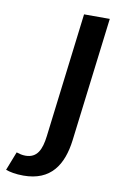

<svg xmlns="http://www.w3.org/2000/svg" viewBox="-150 -527 484 779"><g transform="rotate(10 91.5 -137.5)"><path d="M-3 125C-17 125 -27 122 -40 118L-70 195C-53 201 -30 206 3 206C116 206 162 133 175 30L238 -481H132L69 32C62 89 45 125 -3 125Z"/></g></svg>

Font: Falling Sky
Style: LightObl
Weight: 400
Designer: Paul D. Hunt
Foundry: Adobe Systems Incorporated
Version: Version 1.02